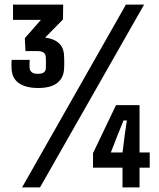

<svg xmlns="http://www.w3.org/2000/svg" viewBox="-20 -820 694 840"><path d="M147.5 -435Q91.5 -435 61.2 -457.2Q31 -479.5 30.5 -523.5Q30.5 -530 30.2 -534.5Q30 -539 30.2 -544.2Q30.5 -549.5 31 -558H110Q109 -549.5 109 -540Q109 -530.5 109.5 -523.5Q110 -512 118.5 -504.5Q127 -497 145 -497Q163.5 -497 172 -503.5Q180.5 -510 180.5 -521.5Q181 -536 181 -546.2Q181 -556.5 180.5 -568.5Q180 -583.5 170.8 -590Q161.5 -596.5 143 -596.5H91.5L88.5 -653L159 -733H37V-800H256.5L255.5 -735L177.5 -655.5Q216 -651 238.2 -630.5Q260.5 -610 260.5 -570Q261 -563.5 261 -554.2Q261 -545 261 -536.8Q261 -528.5 260.5 -523.5Q260 -481.5 231.8 -458.2Q203.5 -435 147.5 -435ZM76.5 0 531 -800H610.5L155 0ZM590.5 -360V-153H635V-86.5H590.5V0H516V-86.5H387V-150L487.5 -360ZM516 -153 526 -231.5 535 -293H520.5L495.5 -231.5L465 -153Z"/></svg>

Font: Big Shoulders Medium
Style: Regular
Weight: 500
Designer: Patric King
Foundry: XO Type Co
Version: Version 2.002